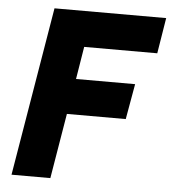

<svg xmlns="http://www.w3.org/2000/svg" viewBox="-51 -747 708 793"><g transform="rotate(5 303.0 -350.0)"><path d="M26 0 143 -700H606L582 -552H279L257 -417H502L476 -270H232L187 0Z"/></g></svg>

Font: Figtree Light ExtraBold
Style: Italic
Weight: 800
Italic angle: -9.5°
Version: Version 2.001;gftools[0.9.30]